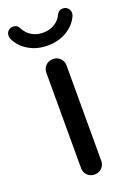

<svg xmlns="http://www.w3.org/2000/svg" viewBox="-156 -755 562 813"><g transform="rotate(-20 125.0 -348.5)"><path d="M124 5Q105 5 92 -8Q79 -21 79 -40V-469Q79 -489 92 -502Q105 -515 124 -515Q144 -515 157 -502Q170 -489 170 -469V-40Q170 -21 157 -8Q144 5 124 5ZM125 -576Q77 -576 39.5 -598Q2 -620 -15 -657Q-18 -663 -18 -671Q-18 -684 -9.5 -693Q-1 -702 13 -702Q32 -702 41 -683Q52 -661 74 -647.5Q96 -634 125 -634Q154 -634 176.5 -647.5Q199 -661 209 -683Q218 -702 237 -702Q251 -702 259.5 -693Q268 -684 268 -671Q268 -663 265 -657Q248 -620 210.5 -598Q173 -576 125 -576Z"/></g></svg>

Font: Varela Round
Style: Regular
Weight: 400
Designer: Joe Prince, Avraham Cornfeld
Foundry: Joe Prince, Avraham Cornfeld
Version: Version 3.010; ttfautohint (v1.8.4.7-5d5b)